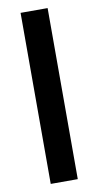

<svg xmlns="http://www.w3.org/2000/svg" viewBox="-86 -779 418 818"><g transform="rotate(-10 123.5 -370.0)"><path d="M182 -740V0H65V-740Z"/></g></svg>

Font: Pathway Extreme Condensed SemiBold
Style: Regular
Weight: 600
Width: 3
Version: Version 1.001;gftools[0.9.26]